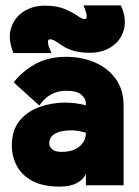

<svg xmlns="http://www.w3.org/2000/svg" viewBox="-20 -688 517 713"><path d="M202 5Q139 5 99.5 -16.5Q60 -38 42 -73Q24 -108 24 -147Q24 -205 53 -240Q82 -275 127.5 -291Q173 -307 222 -307Q243 -307 264 -304Q285 -301 299 -297V-302Q299 -322 282 -336.5Q265 -351 225 -351Q196 -351 171 -338Q146 -325 126 -296L31 -382Q58 -419 107.5 -448Q157 -477 225 -477Q283 -477 331.5 -456.5Q380 -436 409.5 -395.5Q439 -355 439 -295V0H299V-43Q290 -21 265 -8Q240 5 202 5ZM209 -124Q251 -124 275 -144Q299 -164 299 -195Q287 -199 272 -201.5Q257 -204 246 -204Q207 -204 185 -192Q163 -180 163 -155Q163 -143 174 -133.5Q185 -124 209 -124ZM165 -542Q158 -542 158 -531Q158 -520 171 -491H30Q9 -542 20.5 -581.5Q32 -621 66 -644Q100 -667 146 -667Q191 -667 220.5 -654.5Q250 -642 267.5 -629.5Q285 -617 295 -617Q302 -617 302 -628Q302 -639 290 -668H429Q451 -618 440 -578Q429 -538 395 -515Q361 -492 314 -492Q277 -492 253 -499.5Q229 -507 213.5 -517Q198 -527 187 -534.5Q176 -542 165 -542Z"/></svg>

Font: Lil Grotesk Black
Style: Regular
Weight: 900
Designer: Bastien Sozeau
Foundry: NBR — Bastien Sozeau
Version: Version 3.003; ttfautohint (v1.8.4.7-5d5b);gftools[0.9.33]